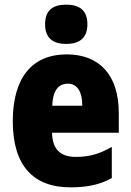

<svg xmlns="http://www.w3.org/2000/svg" viewBox="-20 -796 563 826"><path d="M265 -776C206 -776 174 -751 174 -691C174 -632 208 -607 265 -607C321 -607 356 -632 356 -691C356 -751 323 -776 265 -776ZM267 -562C119 -562 35 -463 35 -274C35 -86 121 10 283 10C356 10 411 -2 461 -30V-164C407 -133 363 -121 306 -121C238 -121 205 -156 204 -225H491V-310C491 -474 407 -562 267 -562ZM272 -436C310 -436 334 -405 334 -341H205C207 -410 234 -436 272 -436Z"/></svg>

Font: Noto Sans Gurmukhi Condensed Black
Style: Regular
Weight: 900
Width: 3
Designer: Jelle Bosma - Monotype Design Team
Foundry: Monotype Imaging Inc.
Version: Version 2.004